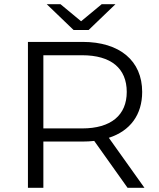

<svg xmlns="http://www.w3.org/2000/svg" viewBox="-20 -901 763 921"><path d="M114 0H188V-222H376C395 -222 414 -223 432 -225L592 0H673L502 -240C605 -273 662 -351 662 -460C662 -609 555 -700 376 -700H114ZM188 -285V-636H374C513 -636 588 -573 588 -460C588 -349 513 -285 374 -285ZM204 -881 333 -757H405L534 -881H468L369 -799L270 -881Z"/></svg>

Font: Malon Grotesk
Style: Regular
Weight: 400
Designer: Julieta Ulanovsky
Foundry: Julieta Ulanovsky
Version: Version 7.200